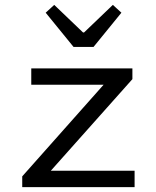

<svg xmlns="http://www.w3.org/2000/svg" viewBox="-20 -766 640 786"><path d="M71 0V-44L404 -419H108V-486H522V-442L188 -67H531V0ZM281 -574 167 -714 202 -746 320 -633H324L442 -746L477 -714L363 -574Z"/></svg>

Font: SauceCodePro NFM
Style: Regular
Weight: 400
Monospace: yes
Designer: Paul D. Hunt, Teo Tuominen
Foundry: Adobe
Version: Version 2.042;hotconv 1.1.0;makeotfexe 2.6.0;Nerd Fonts 3.3.